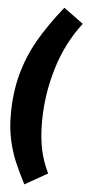

<svg xmlns="http://www.w3.org/2000/svg" viewBox="-66 -902 504 1102"><g transform="rotate(5 186.0 -351.0)"><path d="M372 -783Q280 -664 234 -511.5Q188 -359 188 -201Q188 -115 202.5 -45Q217 25 249 90L118 164Q81 92 58.5 38.5Q36 -15 21 -82Q6 -149 6 -227Q6 -356 35 -462.5Q64 -569 118 -663Q172 -757 259 -866Z"/></g></svg>

Font: Fira Sans Condensed Black
Style: Italic
Weight: 900
Width: 3
Italic angle: -8°
Designer: Carrois Corporate & Edenspiekermann AG
Foundry: Carrois Corporate GbR & Edenspiekermann AG
Version: Version 4.203